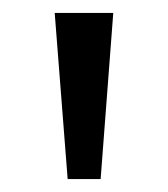

<svg xmlns="http://www.w3.org/2000/svg" viewBox="-20 -734 261 298"><path d="M85 -456.1 64.9 -713.9H155.8L136.2 -456.1Z"/></svg>

Font: OpenSansEmoji
Style: Regular
Weight: 400
Foundry: MorbZ
Version: Version 1.000;PS 001.000;hotconv 1.0.70;makeotf.lib2.5.58329